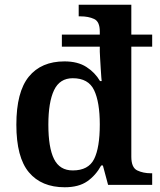

<svg xmlns="http://www.w3.org/2000/svg" viewBox="-20 -780 677 810"><path d="M253 10Q155 10 102 -53Q49 -116 49 -254Q49 -392 101.5 -456.5Q154 -521 252 -521Q308 -521 344.5 -497.5Q381 -474 402 -438H409Q409 -438 407.5 -453Q406 -468 405 -490Q404 -512 402.5 -532Q401 -552 401 -562V-583H241V-634H401V-647Q401 -689 377 -700Q353 -711 320 -711H312V-760H534V-634H622V-583H534V-119Q534 -73 559 -61Q584 -49 617 -49H622V0H436L414 -82H407Q384 -40 348 -15Q312 10 253 10ZM287 -61Q353 -61 377 -109Q401 -157 401 -255Q401 -349 377 -399.5Q353 -450 287 -450Q232 -450 208 -399.5Q184 -349 184 -254Q184 -157 208 -109Q232 -61 287 -61Z"/></svg>

Font: Noto Naskh Arabic UI Semi
Style: Bold
Weight: 700
Designer: Monotype Design Team, David Williams, Mohamad Dakak and Nizar Qandah
Foundry: Monotype Imaging Inc.
Version: Version 2.014; ttfautohint (v1.8.4.7-5d5b)